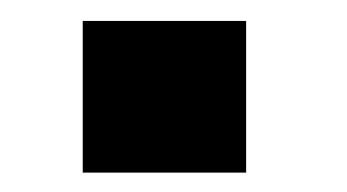

<svg xmlns="http://www.w3.org/2000/svg" viewBox="-20 -428 340 188"><path d="M61 -407.5H221V-259H61Z"/></svg>

Font: Trispace Condensed
Style: Bold
Weight: 700
Width: 3
Designer: Tyler Finck
Foundry: Etcetera Type Company
Version: Version 1.210; ttfautohint (v1.8.3)